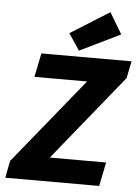

<svg xmlns="http://www.w3.org/2000/svg" viewBox="-59 -940 719 986"><g transform="rotate(5 300.0 -447.0)"><path d="M194 -85 156 -123H515L490 0H6L23 -88L422 -579L476 -529H110L135 -652H600L582 -564ZM326 -683 269 -768 470 -894 535 -785Z"/></g></svg>

Font: Source Code Pro ExtraBold
Style: Italic
Weight: 800
Italic angle: -11°
Monospace: yes
Designer: Paul D. Hunt, Teo Tuominen
Foundry: Adobe Systems Incorporated
Version: Version 1.016;hotconv 1.0.116;makeotfexe 2.5.65601